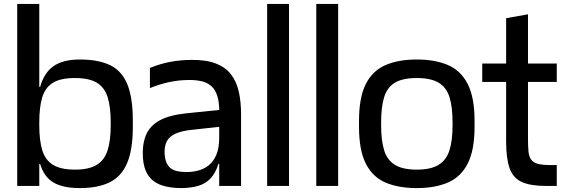

<svg xmlns="http://www.w3.org/2000/svg" viewBox="-20 -950 2881 981"><path d="M388 11Q300.3 11 252 -18.3Q203.7 -47.7 184.3 -114.5Q165 -181.3 165 -294V-316Q165 -428.7 184 -501.8Q203 -575 251.3 -610.5Q299.7 -646 388 -646Q480.7 -646 540.7 -618Q600.7 -590 629.7 -521.5Q658.7 -453 658.7 -332V-302Q658.7 -186 629.7 -117.2Q600.7 -48.3 540.7 -18.7Q480.7 11 388 11ZM176.3 -112.7V-130.7H190.7V-112.7ZM68 0V-930H180.7V0ZM362.9 -83.3Q434.4 -83.3 474.2 -107.7Q514 -132 529.8 -182.2Q545.7 -232.5 545.7 -309.9V-324.7Q545.7 -403 530.1 -453Q514.6 -503 475 -527.2Q435.3 -551.3 362.9 -551.3Q289.7 -551.3 250.3 -527.1Q211 -502.9 195.8 -452.8Q180.7 -402.7 180.7 -324.7V-309.9Q180.7 -232.7 196 -182.3Q211.3 -132 251 -107.7Q290.7 -83.3 362.9 -83.3ZM176.3 -488.3V-506.3H190.7V-488.3Z M1100 0V-307Q1100 -313 1100 -322.3Q1100 -331.7 1100.3 -341.8Q1100.7 -352 1100.7 -360.8Q1100.7 -369.7 1100.7 -373.7Q1100.7 -425.3 1090.7 -458.3Q1080.7 -491.3 1060.7 -509.3Q1040.7 -527.3 1012.5 -534.3Q984.3 -541.3 948 -541.3Q894.7 -541.3 845.3 -530.7Q796 -520 746 -500V-603Q800.7 -625 851.8 -634.3Q903 -643.7 958 -644Q1033.7 -644.7 1083 -625.5Q1132.3 -606.3 1160.5 -569.7Q1188.7 -533 1200.2 -481.3Q1211.7 -429.7 1211.7 -365.3V0ZM909 11Q847.7 11.3 804.3 -4Q761 -19.3 737.3 -54Q713.7 -88.7 710 -146Q706.3 -214 726.3 -261Q746.3 -308 796.5 -335.2Q846.7 -362.3 932 -371L1120 -390.3V-304.3L957.3 -286.3Q883 -278.3 850.7 -250.8Q818.3 -223.3 821 -163.7Q824 -123 840 -102.5Q856 -82 883.3 -76Q910.7 -70 945.7 -71.3Q973 -72.3 1000 -80.7Q1027 -89 1049.7 -108.2Q1072.3 -127.3 1086.2 -161.3Q1100 -195.3 1100 -247.3L1118 -113H1096Q1081 -64 1054.7 -37.2Q1028.3 -10.3 991.7 0Q955 10.3 909 11Z M1345 0V-930H1456.7V0Z M1596 0V-930H1707.7V0Z M2109.3 11Q2016.3 11 1950.3 -17Q1884.3 -45 1849.3 -113.5Q1814.3 -182 1814.3 -302V-332Q1814.3 -452 1849 -520.5Q1883.7 -589 1949.7 -617.5Q2015.7 -646 2109.3 -646Q2202 -646 2268 -618Q2334 -590 2369.3 -521.5Q2404.7 -453 2404.7 -332V-302Q2404.7 -182 2369.3 -113.5Q2334 -45 2268 -17Q2202 11 2109.3 11ZM2109.4 -83.3Q2181 -83.3 2220.8 -107.7Q2260.7 -132 2276.5 -182.2Q2292.3 -232.5 2292.3 -309.9V-324.7Q2292.3 -403 2276.8 -453Q2261.3 -503 2221.6 -527.2Q2182 -551.3 2109.6 -551.3Q2036.3 -551.3 1997 -527.1Q1957.7 -502.9 1942.5 -452.8Q1927.3 -402.7 1927.3 -324.7V-309.9Q1927.3 -232.7 1942.7 -182.3Q1958 -132 1997.9 -107.7Q2037.8 -83.3 2109.4 -83.3Z M2768.7 0Q2690.3 0 2646 -20.2Q2601.7 -40.3 2583.8 -90.2Q2566 -140 2566 -227.3V-435H2677.7V-240.7Q2677.7 -202 2680.2 -176.3Q2682.7 -150.7 2693.2 -135.3Q2703.7 -120 2726.7 -113.3Q2749.7 -106.7 2791 -106.7H2824.7V0ZM2444 -531.3V-625.3H2824.7V-531.3ZM2566 -296V-857L2677.7 -877V-296Z"/></svg>

Font: Matangi Light
Style: Regular
Weight: 300
Designer: Prashant Pant
Foundry: The Graphic Ant
Version: Version 3.002